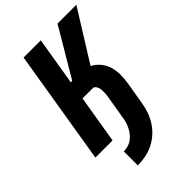

<svg xmlns="http://www.w3.org/2000/svg" viewBox="-275 -841 1161 1161"><g transform="rotate(-45 306.0 -260.0)"><path d="M188 215V95Q206 95 224.5 90Q243 85 259 73.5Q275 62 287.5 46Q300 30 308.5 12.5Q317 -5 322 -23Q327 -41 329 -59L352 -196Q354 -207 355.5 -218Q357 -229 357 -240Q357 -251 356.5 -261.5Q356 -272 352.5 -282Q349 -292 342 -300Q335 -308 324 -308H238L187 0H40L161 -735H308L257 -427H269L451 -735H612L411 -412Q440 -397 461.5 -371.5Q483 -346 492.5 -314Q502 -282 502 -247Q502 -212 496 -176L473 -40Q468 -6 457 27Q446 60 427 90.5Q408 121 380.5 146Q353 171 321 186.5Q289 202 255 208.5Q221 215 188 215Z"/></g></svg>

Font: Iosevka Aile Heavy
Style: Italic
Weight: 900
Italic angle: -9°
Designer: Belleve Invis
Foundry: Belleve Invis
Version: Version 31.1.0; ttfautohint (v1.8.4)